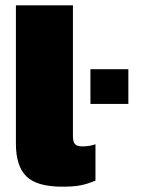

<svg xmlns="http://www.w3.org/2000/svg" viewBox="-20 -694 533 724"><path d="M215 10Q119 10 79.5 -29Q40 -68 40 -152V-674H255V-179Q255 -159 263 -150.5Q271 -142 291 -142Q304 -142 316.5 -144Q329 -146 340 -150V-13Q312 -1 285.5 4.5Q259 10 215 10ZM321 -302V-433H464V-302Z"/></svg>

Font: Kanit ExtraBold
Style: Regular
Weight: 800
Designer: Katatrad Team
Foundry: CadsonDemak
Version: Version 2.000; ttfautohint (v1.8.3)